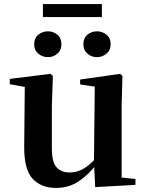

<svg xmlns="http://www.w3.org/2000/svg" viewBox="-20 -908 718 944"><path d="M216 -627Q189 -627 168.5 -644Q148 -661 148 -690Q148 -721 168.5 -737.5Q189 -754 216 -754Q242 -754 262 -737.5Q282 -721 282 -690Q282 -661 262 -644Q242 -627 216 -627ZM457 -627Q430 -627 410 -644Q390 -661 390 -690Q390 -721 410 -737.5Q430 -754 457 -754Q483 -754 503.5 -737.5Q524 -721 524 -690Q524 -661 503.5 -644Q483 -627 457 -627ZM191 -824V-888H481V-824ZM256 16Q182 16 140 -29.5Q98 -75 99 -188L102 -498L132 -475L28 -494V-520L228 -545L240 -535L235 -389V-178Q235 -111 258 -85.5Q281 -60 322 -60Q365 -60 402.5 -86Q440 -112 470 -154L503 -103H456Q418 -51 368.5 -17.5Q319 16 256 16ZM448 12 442 -109V-112L446 -482L374 -493V-517L571 -545L582 -535L578 -389V-35L646 -28V1Z"/></svg>

Font: Noto Serif TC
Style: Bold
Weight: 700
Designer: Ryoko NISHIZUKA 西塚涼子 (kana & ideographs); Frank Grießhammer (Latin, Greek & Cyrillic); Wenlong ZHANG 张文龙 (bopomofo); San
Foundry: Adobe
Version: Version 2.002-H1;hotconv 1.1.0;makeotfexe 2.6.0